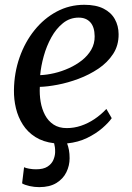

<svg xmlns="http://www.w3.org/2000/svg" viewBox="-20 -589 550 801"><path d="M143.6 191.7Q123.3 191.7 103.2 187.2Q83 182.7 72.2 176L80.4 108.6Q86.8 112 100.9 114.6Q115 117.3 130.2 117.3Q160.9 117.3 178.1 106.2Q195.3 95.1 202.5 78.5Q209.6 61.9 210 46.3Q210.3 34.6 209 25.2Q207.7 15.9 205.8 8.6Q159.7 3.1 127.4 -17.5Q95.1 -38 75.3 -69.1Q55.5 -100.1 46.5 -137.3Q37.6 -174.4 38.2 -212.9Q39.1 -285.2 61.6 -349.4Q84.2 -413.7 123.9 -463Q163.5 -512.3 216.6 -540.7Q269.6 -569 331.7 -569Q380.7 -569 412.2 -552.9Q443.7 -536.9 459.1 -509Q474.6 -481.2 474.8 -446.7Q475.3 -399.6 451.9 -363.9Q428.5 -328.1 390.3 -302.4Q352.1 -276.8 307.6 -260.2Q263.1 -243.6 220.3 -235.5Q177.5 -227.3 146.2 -226.6Q144.4 -195.2 149.5 -164.7Q154.6 -134.2 167.8 -109.2Q180.9 -84.2 203.4 -69.4Q225.8 -54.6 258.6 -54.6Q289.1 -54.6 318.1 -64.4Q347.2 -74.2 374 -92.1Q400.8 -110 423.8 -134.5L446.1 -96Q433.4 -77.6 407 -54.6Q380.5 -31.6 343.4 -13.5Q306.2 4.6 259.9 9.3Q264.7 21.4 267.6 36.8Q270.4 52.3 270.4 71Q270.4 101.8 256.9 129.5Q243.3 157.2 215.3 174.4Q187.3 191.7 143.6 191.7ZM147.6 -275.5Q175.3 -276.5 206.5 -283.8Q237.8 -291.1 267.7 -304.7Q297.6 -318.2 322.1 -337.5Q346.5 -356.9 360.9 -382Q375.3 -407.2 374.9 -437.6Q374.5 -476.5 356.8 -496Q339.1 -515.5 308.4 -515.5Q271.4 -515.5 242.8 -492.5Q214.2 -469.5 194.1 -433Q174 -396.5 162.5 -354.9Q150.9 -313.2 147.6 -275.5Z"/></svg>

Font: Merriweather Light
Style: Italic
Weight: 300
Italic angle: -7.8°
Designer: Eben Sorkin
Foundry: Eben Sorkin
Version: Version 2.101